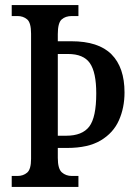

<svg xmlns="http://www.w3.org/2000/svg" viewBox="-20 -734 537 754"><path d="M26 0V-43H49Q71 -43 86.5 -56Q102 -69 102 -110V-602Q102 -645 86.5 -658Q71 -671 49 -671H26V-714H288V-671H262Q237 -671 222 -657.5Q207 -644 207 -600V-572H260Q367 -572 418 -520.5Q469 -469 469 -371Q469 -311 447 -261.5Q425 -212 375.5 -182.5Q326 -153 244 -153H207V-114Q207 -71 223 -57Q239 -43 262 -43H288V0ZM240 -201Q303 -201 330.5 -237Q358 -273 358 -367Q358 -450 333 -486Q308 -522 247 -522H207V-201Z"/></svg>

Font: Noto Serif ExtraCondensed Medium
Style: Regular
Weight: 500
Width: 2
Designer: Monotype Design Team
Foundry: Monotype Imaging Inc.
Version: Version 2.015